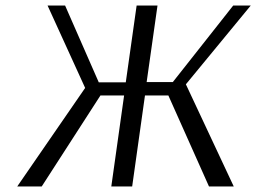

<svg xmlns="http://www.w3.org/2000/svg" viewBox="-20 -670 921 690"><path d="M507 -375H601L818 -650H881L648 -367L820 0H731L585 -327H501L455 0H380L426 -327H341L130 0H42L286 -354L151 -650H214L335 -374H432L471 -650H546Z"/></svg>

Font: Arsenal SC
Style: Italic
Weight: 400
Italic angle: -9.10001°
Designer: Andrij Shevchenko
Foundry: Stairsfor
Version: Version 2.001; ttfautohint (v1.8.4.7-5d5b)